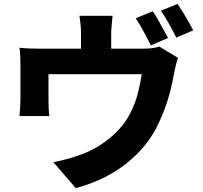

<svg xmlns="http://www.w3.org/2000/svg" viewBox="-20 -890 1040 986"><path d="M764 -832Q777 -814 791.5 -788.5Q806 -763 819.5 -738Q833 -713 843 -695L755 -657Q739 -688 718 -727.5Q697 -767 677 -796ZM892 -870Q905 -851 920.5 -825.5Q936 -800 950 -775.5Q964 -751 972 -734L885 -697Q870 -728 848 -767.5Q826 -807 806 -835ZM558 -809Q555 -774 553 -754.5Q551 -735 551 -712Q551 -698 551 -670.5Q551 -643 551 -613.5Q551 -584 551 -565H396Q396 -587 396 -616.5Q396 -646 396 -672Q396 -698 396 -712Q396 -735 394.5 -754.5Q393 -774 388 -809ZM894 -593Q887 -575 881.5 -549Q876 -523 873 -508Q866 -471 857.5 -435Q849 -399 837.5 -364.5Q826 -330 812 -296.5Q798 -263 781 -229Q740 -154 677.5 -93Q615 -32 536.5 10.5Q458 53 369 76L254 -57Q291 -64 332 -75.5Q373 -87 406 -100Q445 -115 484 -138.5Q523 -162 558 -193Q593 -224 621 -262Q645 -297 662.5 -337Q680 -377 690.5 -421Q701 -465 708 -509H229Q229 -497 229 -479Q229 -461 229 -440Q229 -419 229 -401.5Q229 -384 229 -372Q229 -354 230 -332Q231 -310 233 -294H80Q82 -315 83.5 -338.5Q85 -362 85 -384Q85 -396 85 -419Q85 -442 85 -468Q85 -494 85 -518Q85 -542 85 -556Q85 -573 84 -599.5Q83 -626 80 -645Q107 -642 131.5 -641Q156 -640 185 -640H711Q743 -640 763.5 -643Q784 -646 798 -651Z"/></svg>

Font: Noto Sans JP ExtraBold
Style: Regular
Weight: 800
Designer: Ryoko NISHIZUKA  (kana, bopomofo & ideographs); Paul D. Hunt (Latin, Greek & Cyrillic); Sandoll Communications , Soo-you
Foundry: Adobe
Version: Version 2.004-H2;hotconv 1.0.118;makeotfexe 2.5.65603